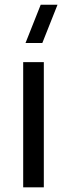

<svg xmlns="http://www.w3.org/2000/svg" viewBox="-20 -808 289 828"><path d="M162.5 -622.5H90L155.5 -787.5H228ZM80 0V-540H169V0Z"/></svg>

Font: Vela Sans Med
Style: Regular
Weight: 500
Designer: Principal design: Mikhail Sharanda - project Manrope.
Design modification: Ravid Balaliev
Foundry: Mikhail Sharanda
Version: Version 1.001